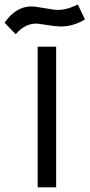

<svg xmlns="http://www.w3.org/2000/svg" viewBox="-59 -816 390 836"><path d="M105 -612.9H185.5V-0.4H105ZM108.9 -712.4Q81.5 -715.8 56.6 -704.3Q31.7 -692.9 9.3 -667L-39.1 -717.3Q18.6 -799.3 100.1 -786.1L172.9 -774.4Q220.2 -766.6 279.8 -796.4L311 -731.4Q279.8 -712.4 246.6 -705.1Q213.4 -697.8 177.2 -702.6Z"/></svg>

Font: Nahid FD
Style: FD
Weight: 400
Foundry: DejaVu fonts team - Redesigned by Saber Rastikerdar
Version: Version 0.3.0